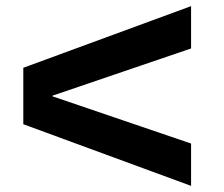

<svg xmlns="http://www.w3.org/2000/svg" viewBox="-20 -603 729 626"><path d="M603 -445 151 -291V-289L603 -135V3L56 -198V-382L603 -583Z"/></svg>

Font: Mplus 1p ExtraBold
Style: Regular
Weight: 800
Version: Version 1.061